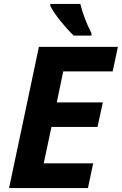

<svg xmlns="http://www.w3.org/2000/svg" viewBox="-20 -951 616 971"><path d="M424.8 0H25.9L176.8 -713.9H576.2L549.8 -589.8H299.8L267.1 -433.1H500L473.1 -309.1H240.2L201.2 -125H451.2ZM442.4 -771H352.5Q317.9 -804.7 284.9 -845.9Q252 -887.2 234.4 -920.9V-931.2H386.2Q403.8 -858.9 442.4 -783.2Z"/></svg>

Font: CAA NEO Sans
Style: Bold Italic
Weight: 700
Italic angle: -12°
Version: Version 1.10